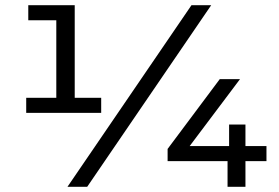

<svg xmlns="http://www.w3.org/2000/svg" viewBox="-20 -720 1074 740"><path d="M370 -343H268V-700H89V-642H197V-343H81V-285H370ZM718 -700 240 0H316L794 -700ZM1007 -99V-157H926V-240H863V-157H711L905 -415H827L626 -146V-99H857V0H926V-99Z"/></svg>

Font: ICO Headline
Style: Regular
Weight: 500
Designer: Julieta Ulanovsky
Foundry: Julieta Ulanovsky
Version: Version 7.200